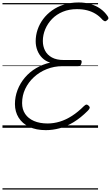

<svg xmlns="http://www.w3.org/2000/svg" viewBox="-20 -1035 898 1555"><path d="M351 19Q273 19 217 -7.5Q161 -34 131 -82Q101 -130 101 -192Q101 -251 122 -306Q143 -361 181.5 -406.5Q220 -452 272.5 -483Q325 -514 386 -528Q348 -540 322 -566Q296 -592 282.5 -627Q269 -662 269 -701Q269 -749 284.5 -795Q300 -841 329.5 -880.5Q359 -920 401.5 -950.5Q444 -981 498 -998Q552 -1015 617 -1015Q670 -1015 715 -1001.5Q760 -988 794 -963.5Q828 -939 851 -905Q858 -896 858 -887.5Q858 -879 846 -870Q836 -861 828 -863.5Q820 -866 810 -875Q785 -904 754 -923Q723 -942 685.5 -951.5Q648 -961 603 -961Q540 -961 489 -940Q438 -919 402 -882Q366 -845 346.5 -798.5Q327 -752 327 -703Q327 -660 345 -625Q363 -590 400.5 -569.5Q438 -549 496 -549H628Q637 -549 640 -543Q643 -537 640 -524Q636 -510 629 -504.5Q622 -499 614 -499H485Q419 -499 359.5 -475.5Q300 -452 255 -410.5Q210 -369 184.5 -315.5Q159 -262 159 -200Q159 -149 184 -112Q209 -75 255.5 -55Q302 -35 365 -35Q415 -35 464.5 -50Q514 -65 563 -96.5Q612 -128 660 -176Q673 -188 681 -188Q689 -188 699 -178Q709 -168 706 -159Q703 -150 690 -137Q633 -80 576 -45.5Q519 -11 462.5 4Q406 19 351 19ZM0 490H774V500H0ZM0 -20H774V0H0ZM0 -505H774V-500H0ZM0 -1010H774V-1000H0Z"/></svg>

Font: Playwrite RO Guides
Style: Regular
Weight: 400
Designer: Veronika Burian, José Scaglione
Foundry: TypeTogether
Version: Version 1.003